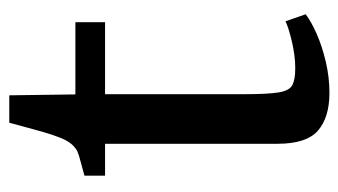

<svg xmlns="http://www.w3.org/2000/svg" viewBox="-182 -556 747 424"><g transform="rotate(-90 192.0 -343.5)"><path d="M199.5 10Q145.5 10 116.2 -15.2Q87 -40.5 87 -104.5V-485.5H16.5V-531Q26.5 -534 38.5 -537Q50.5 -540 61 -543.2Q71.5 -546.5 76.5 -550.5Q82.5 -555 86.8 -560.2Q91 -565.5 94.8 -572.5Q98.5 -579.5 102 -589Q107 -601.5 113 -622.2Q119 -643 124.5 -663.8Q130 -684.5 133.5 -697H194L196 -551H355.5V-485.5H196.5V-177.5Q196.5 -125.5 200.5 -101.8Q204.5 -78 216.8 -71.8Q229 -65.5 253.5 -65.5Q280.5 -65.5 311 -72.5Q341.5 -79.5 357.5 -87L373 -42.5Q357.5 -30.5 329.8 -18.2Q302 -6 268 2Q234 10 199.5 10Z"/></g></svg>

Font: Merriweather 28pt Medium
Style: Regular
Weight: 500
Version: Version 2.100